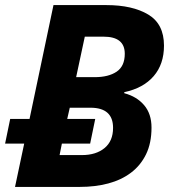

<svg xmlns="http://www.w3.org/2000/svg" viewBox="-33 -734 673 754"><path d="M7 -267H83L177 -714H385Q487 -714 549 -677Q611 -640 611 -555Q611 -482 570.5 -435Q530 -388 455 -372V-368Q504 -355 533 -321Q562 -287 562 -233Q562 -172 540.5 -128Q519 -84 481 -55.5Q443 -27 392 -13.5Q341 0 281 0H26L62 -170H-13ZM266 -431H339Q393 -431 425 -452.5Q457 -474 457 -523Q457 -590 374 -590H300ZM289 -125Q344 -125 377.5 -152.5Q411 -180 411 -232Q411 -311 322 -311H241L231 -267H341L321 -170H210L201 -125Z"/></svg>

Font: BC Sans
Style: Bold Italic
Weight: 700
Italic angle: -12°
Designer: Monotype Design Team
Province of B.C.
Foundry: Monotype Imaging Inc.
Version: Version 2.000;GOOG;noto-source:20170915:90ef993387c0